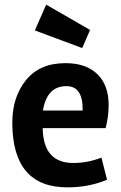

<svg xmlns="http://www.w3.org/2000/svg" viewBox="-20 -794 520 827"><path d="M334 -587 130 -663 179 -774 368 -665ZM164 -242Q166 -92 296 -92Q357 -92 417 -115L441 -20Q364 13 270 13Q33 13 33 -266Q33 -376 92 -449Q151 -522 262 -522Q351 -522 399.5 -474.5Q448 -427 448 -342Q448 -292 435 -242ZM336 -318V-324Q336 -423 266 -423Q182 -423 165 -318Z"/></svg>

Font: Rambla
Style: Bold
Weight: 700
Designer: Martin Sommaruga
Foundry: Martin Sommaruga
Version: Version 1.001